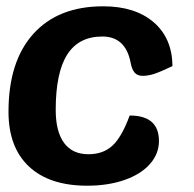

<svg xmlns="http://www.w3.org/2000/svg" viewBox="-20 -580 617 610"><path d="M7 -225Q7 -385 86 -472.5Q165 -560 308 -560Q409 -560 468 -509.5Q527 -459 528 -370Q490 -352 470.5 -345.5Q451 -339 433 -339Q417 -339 408 -349Q399 -359 395 -381Q379 -464 305 -464Q230 -464 193.5 -406.5Q157 -349 157 -231Q157 -162 183.5 -126Q210 -90 261 -90Q308 -90 337.5 -117.5Q367 -145 392 -213Q485 -213 485 -132Q485 -91 456 -58.5Q427 -26 375 -8Q323 10 257 10Q137 10 72 -51Q7 -112 7 -225Z"/></svg>

Font: Krub
Style: Bold Italic
Weight: 700
Italic angle: -8°
Designer: Ekaluck Peanpanawate
Foundry: Cadson Demak Co.,Ltd.
Version: Version 1.000; ttfautohint (v1.6)